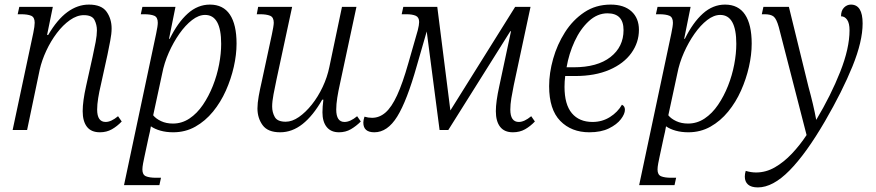

<svg xmlns="http://www.w3.org/2000/svg" viewBox="-20 -566 3814 836"><path d="M415 10Q377 10 358.5 -14Q340 -38 340 -82Q340 -125 355 -192L383 -318Q391 -354 396.5 -383.5Q402 -413 402 -434Q402 -458 391.5 -479Q381 -500 345 -500Q315 -500 284.5 -478.5Q254 -457 227.5 -422Q201 -387 181.5 -345Q162 -303 153 -263L98 0H35L125 -423Q131 -452 131 -467Q131 -491 115.5 -497.5Q100 -504 71 -504H57L64 -536H210L185 -414H190Q229 -481 273.5 -513.5Q318 -546 367 -546Q422 -546 444 -515Q466 -484 466 -442Q466 -419 460 -388.5Q454 -358 448 -328L419 -196Q412 -167 407.5 -139Q403 -111 403 -89Q403 -35 440 -35Q464 -35 494 -60L510 -37Q490 -16 467 -3Q444 10 415 10Z M520 240 660 -420Q667 -453 667 -467Q667 -491 651.5 -497.5Q636 -504 607 -504H593L600 -536H744L716 -397H719Q754 -468 797.5 -507Q841 -546 894 -546Q952 -546 981 -502.5Q1010 -459 1010 -376Q1010 -328 998 -275Q986 -222 963.5 -171.5Q941 -121 907.5 -80Q874 -39 830.5 -14.5Q787 10 734 10Q704 10 679 3Q654 -4 637 -16Q635 -4 632.5 8Q630 20 627 32L609 116Q606 129 603 145.5Q600 162 600 172Q600 195 615.5 201.5Q631 208 660 208H681L674 240ZM733 -28Q772 -28 805 -50Q838 -72 863.5 -109.5Q889 -147 907 -192.5Q925 -238 934 -285.5Q943 -333 943 -375Q943 -501 873 -501Q845 -501 816 -478.5Q787 -456 761 -419Q735 -382 715 -337Q695 -292 686 -245L647 -64Q659 -49 681.5 -38.5Q704 -28 733 -28Z M1200 10Q1146 10 1123.5 -21Q1101 -52 1101 -94Q1101 -117 1106.5 -147.5Q1112 -178 1119 -208L1164 -417Q1167 -431 1169.5 -445.5Q1172 -460 1172 -467Q1172 -491 1156 -497.5Q1140 -504 1112 -504H1098L1104 -536H1252L1184 -220Q1177 -187 1171 -155.5Q1165 -124 1165 -102Q1165 -77 1176.5 -56.5Q1188 -36 1224 -36Q1252 -36 1281.5 -56.5Q1311 -77 1338 -111Q1365 -145 1385 -187.5Q1405 -230 1414 -274L1469 -536H1532L1460 -200Q1453 -169 1448.5 -140.5Q1444 -112 1444 -89Q1444 -35 1480 -35Q1505 -35 1535 -60L1551 -37Q1531 -17 1508 -3.5Q1485 10 1456 10Q1421 10 1402.5 -13Q1384 -36 1384 -77Q1384 -88 1385 -102.5Q1386 -117 1388 -132H1383Q1343 -62 1297.5 -26Q1252 10 1200 10Z M1610 10Q1562 10 1562 -32Q1562 -43 1567 -58Q1583 -53 1600 -53Q1632 -53 1658.5 -76Q1685 -99 1709 -151Q1733 -203 1758 -291L1799 -434Q1805 -458 1805 -470Q1805 -491 1790 -497.5Q1775 -504 1749 -504H1729L1736 -536H1884L1941 -85L2223 -536H2290L2217 -195Q2211 -166 2206.5 -138.5Q2202 -111 2202 -89Q2202 -35 2239 -35Q2263 -35 2293 -60L2309 -37Q2289 -16 2266 -3Q2243 10 2213 10Q2176 10 2157.5 -14Q2139 -38 2139 -82Q2139 -123 2154 -191L2205 -430H2202L1932 0H1894L1838 -429L1795 -280Q1752 -127 1709.5 -58.5Q1667 10 1610 10Z M2546 10Q2468 10 2419.5 -39.5Q2371 -89 2371 -191Q2371 -248 2388.5 -310Q2406 -372 2440 -425.5Q2474 -479 2524 -512.5Q2574 -546 2639 -546Q2697 -546 2729.5 -516.5Q2762 -487 2762 -436Q2762 -381 2729 -335Q2696 -289 2633.5 -262Q2571 -235 2485 -235H2441Q2438 -211 2438 -188Q2438 -111 2470 -73Q2502 -35 2560 -35Q2602 -35 2636 -56.5Q2670 -78 2688 -110Q2701 -104 2701 -88Q2701 -70 2683.5 -47Q2666 -24 2631.5 -7Q2597 10 2546 10ZM2447 -273H2477Q2581 -273 2638 -317.5Q2695 -362 2695 -435Q2695 -508 2625 -508Q2581 -508 2544 -474Q2507 -440 2482 -386Q2457 -332 2447 -273Z M2763 240 2903 -420Q2910 -453 2910 -467Q2910 -491 2894.5 -497.5Q2879 -504 2850 -504H2836L2843 -536H2987L2959 -397H2962Q2997 -468 3040.5 -507Q3084 -546 3137 -546Q3195 -546 3224 -502.5Q3253 -459 3253 -376Q3253 -328 3241 -275Q3229 -222 3206.5 -171.5Q3184 -121 3150.5 -80Q3117 -39 3073.5 -14.5Q3030 10 2977 10Q2947 10 2922 3Q2897 -4 2880 -16Q2878 -4 2875.5 8Q2873 20 2870 32L2852 116Q2849 129 2846 145.5Q2843 162 2843 172Q2843 195 2858.5 201.5Q2874 208 2903 208H2924L2917 240ZM2976 -28Q3015 -28 3048 -50Q3081 -72 3106.5 -109.5Q3132 -147 3150 -192.5Q3168 -238 3177 -285.5Q3186 -333 3186 -375Q3186 -501 3116 -501Q3088 -501 3059 -478.5Q3030 -456 3004 -419Q2978 -382 2958 -337Q2938 -292 2929 -245L2890 -64Q2902 -49 2924.5 -38.5Q2947 -28 2976 -28Z M3280 250Q3251 250 3237 237.5Q3223 225 3223 203Q3223 191 3227 178Q3250 185 3272 185Q3315 185 3354 162.5Q3393 140 3428 103Q3463 66 3492 22L3371 -448Q3361 -484 3348.5 -494Q3336 -504 3309 -504H3297L3304 -536H3415L3500 -189Q3511 -149 3519.5 -113Q3528 -77 3534 -44Q3598 -151 3638.5 -253.5Q3679 -356 3679 -434Q3679 -465 3668.5 -480Q3658 -495 3642 -495Q3642 -520 3655 -533Q3668 -546 3685 -546Q3736 -546 3736 -464Q3736 -386 3692 -277.5Q3648 -169 3572 -38Q3490 103 3417.5 176.5Q3345 250 3280 250Z"/></svg>

Font: Noto Serif SemiCondensed Light
Style: Italic
Weight: 300
Width: 4
Italic angle: -12°
Designer: Monotype Design Team
Foundry: Monotype Imaging Inc.
Version: Version 2.013; ttfautohint (v1.8.4.7-5d5b)